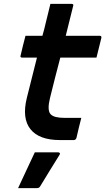

<svg xmlns="http://www.w3.org/2000/svg" viewBox="-20 -720 541 987"><path d="M398 -114Q391 -87 385 -62.5Q379 -38 373 -11Q369 0 359 0H288Q181 0 136.5 -56Q92 -112 118 -217Q131 -269 144 -320.5Q157 -372 170 -424H94Q82 -424 86 -435Q92 -462 98 -485.5Q104 -509 111 -536H198Q203 -553 207.5 -570.5Q212 -588 216 -606Q222 -629 227.5 -652.5Q233 -676 239 -700H348Q360 -700 356 -689Q347 -651 337 -612.5Q327 -574 318 -536H493Q503 -536 501 -525Q494 -498 488.5 -474.5Q483 -451 476 -424H290Q276 -372 263 -320Q250 -268 237 -216Q222 -155 239 -134Q249 -123 267.5 -118.5Q286 -114 313 -114ZM159 63H278Q284 63 287 66.5Q290 70 286 76Q259 119 237 155Q215 191 187 237Q185 241 181 244Q177 247 170 247H73Q96 197 117 152.5Q138 108 159 63Z"/></svg>

Font: Recursive Sn Lnr St SmB
Style: Italic
Weight: 600
Italic angle: -15°
Version: Version 1.079;hotconv 1.0.112;makeotfexe 2.5.65598; ttfautoh